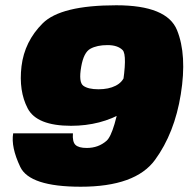

<svg xmlns="http://www.w3.org/2000/svg" viewBox="-20 -701 727 728"><path d="M286 7Q493.5 7 567.8 -94.8Q642 -196.5 665.5 -343.5Q689.5 -492.5 651.2 -586.8Q613 -681 421 -681Q210.5 -681 141.8 -612.5Q73 -544 61.5 -449.5Q50.5 -356 85 -290Q119.5 -224 249.5 -224Q362 -224 450.2 -276Q538.5 -328 550 -367L453 -414Q444.5 -389 418.2 -375.8Q392 -362.5 353.5 -362.5Q314 -362.5 295.8 -376Q277.5 -389.5 288 -448.5Q297.5 -502.5 322.8 -516.2Q348 -530 387.5 -530Q426 -530 444.8 -511.2Q463.5 -492.5 443 -367Q415 -194.5 384 -167.2Q353 -140 309 -140Q278 -140 266 -151.8Q254 -163.5 256.5 -195.5H30Q21 -143.5 56.8 -68.2Q92.5 7 286 7Z"/></svg>

Font: Anybody UltraCondensed Thin Black
Style: Italic
Weight: 900
Italic angle: -10°
Version: Version 1.111